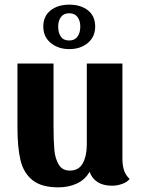

<svg xmlns="http://www.w3.org/2000/svg" viewBox="-20 -783 608 825"><path d="M537 -14Q526 0 504.5 7.5Q483 15 461 15Q424 15 399.5 -0.5Q375 -16 365 -45Q346 -11 310.5 5.5Q275 22 231 22Q158 22 119.5 -9Q81 -40 68 -95Q55 -150 55 -236V-510H210V-241Q210 -178 213.5 -139.5Q217 -101 232.5 -75.5Q248 -50 280 -50Q319 -50 336 -82Q353 -114 353 -162V-510H506V-100Q506 -72 513 -51Q520 -30 537 -14ZM166 -669Q166 -713 197 -738Q228 -763 278 -763Q327 -763 358 -738.5Q389 -714 389 -669Q389 -625 357.5 -598.5Q326 -572 278 -572Q230 -572 198 -598.5Q166 -625 166 -669ZM325 -669Q325 -694 313 -710Q301 -726 277 -726Q254 -726 242 -710Q230 -694 230 -669Q230 -642 241.5 -625.5Q253 -609 277 -609Q301 -609 313 -625.5Q325 -642 325 -669Z"/></svg>

Font: Sansita
Style: Bold
Weight: 700
Designer: Pablo Cosgaya
Foundry: Omnibus-Type
Version: Version 1.006